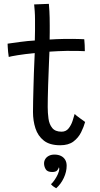

<svg xmlns="http://www.w3.org/2000/svg" viewBox="-20 -736 522 998"><path d="M272 242.5Q268.5 240.5 260 235Q251.5 229.5 245 221.5Q254 213.5 264 199Q274 184.5 281 168.8Q288 153 288 141.5Q288 136.5 286 133.5Q284 142.5 276.8 150.2Q269.5 158 251 158Q226 158 217.5 143.5Q209 129 209 113.5Q209 101 215.5 90.5Q222 80 234.2 73.8Q246.5 67.5 263 67.5Q282 67.5 296.2 74.2Q310.5 81 318.5 94Q326.5 107 326.5 125.5Q326.5 157 311.5 189Q296.5 221 272 242.5ZM422.5 -102Q415.5 -76.5 401.5 -48.2Q387.5 -20 361.8 -0.5Q336 19 293 19Q238.5 19 207.8 -5.2Q177 -29.5 164.2 -69Q151.5 -108.5 151.5 -153.5Q151.5 -177.5 152.2 -211.8Q153 -246 154 -283.8Q155 -321.5 156.2 -357.2Q157.5 -393 158.8 -420.2Q160 -447.5 160.5 -460Q108 -455 71.5 -449Q35 -443 25.5 -440Q23.5 -452 22.2 -466Q21 -480 20.2 -492Q19.5 -504 19.5 -509Q47 -513 85.8 -518.2Q124.5 -523.5 161 -525.5Q161.5 -548 162 -577.8Q162.5 -607.5 162 -634.5Q162 -657 160.5 -677.8Q159 -698.5 157.5 -713L234 -716Q235 -707.5 236.8 -677.2Q238.5 -647 238.5 -604Q238.5 -589 238.5 -567.5Q238.5 -546 238 -530.5Q252.5 -531.5 274.5 -532.5Q296.5 -533.5 310 -533.5Q334.5 -534 357.5 -533.8Q380.5 -533.5 397.2 -533Q414 -532.5 418 -532Q419.5 -521.5 420.2 -501.8Q421 -482 421 -470Q416 -470.5 386.2 -471.2Q356.5 -472 327 -471.5Q306 -471 280.8 -470Q255.5 -469 237 -467.5Q236.5 -453.5 235.2 -425.8Q234 -398 232.8 -363.2Q231.5 -328.5 230.2 -293Q229 -257.5 228.5 -227.5Q228 -197.5 228 -180Q228 -149 232 -119.5Q236 -90 251.5 -70.8Q267 -51.5 300 -51.5Q323 -51.5 336.5 -68.5Q350 -85.5 357.2 -107.5Q364.5 -129.5 368 -143.5Q371.5 -140 379.2 -133.8Q387 -127.5 396.2 -121Q405.5 -114.5 412.8 -109.2Q420 -104 422.5 -102Z"/></svg>

Font: Grandstander Thin Light
Style: Regular
Weight: 300
Version: Version 1.200